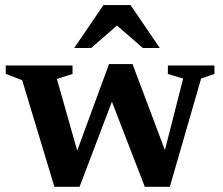

<svg xmlns="http://www.w3.org/2000/svg" viewBox="-20 -710 854 736"><path d="M682 -408.5 623.5 -426.5V-459H802V-426.5L751 -409L631 6H535L394 -359L427 -367.5L285 6H188.5L65 -402.5L2 -427V-459H258V-426.5L198 -407.5L289 -86.5L259.5 -88L398 -464.5H488L630 -87H600ZM264.5 -526 376.5 -690.5H480.5L592.5 -526H527.5L411 -627.5H446L329.5 -526Z"/></svg>

Font: Newsreader SemiBold
Style: Regular
Weight: 600
Designer: Hugues Gentile
Foundry: Production Type
Version: Version 1.003